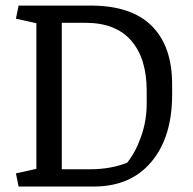

<svg xmlns="http://www.w3.org/2000/svg" viewBox="-20 -681 705 701"><path d="M112.8 -596.2 38.1 -612.8 47.9 -660.6H311.5Q459 -660.6 533.7 -586.7Q608.4 -512.7 608.4 -373.5V-335.4Q608.4 -180.2 532.7 -90.1Q457 0 322.8 0H47.9L38.1 -47.9L112.8 -64.5ZM205.6 -597.7V-63H308.6Q346.7 -63 380.9 -69.1Q415 -75.2 444.3 -86.9Q474.6 -124.5 495.1 -182.1Q515.6 -239.7 515.6 -303.7V-349.6Q515.6 -467.3 459.2 -532.5Q402.8 -597.7 292.5 -597.7Z"/></svg>

Font: Noticia Text
Style: Regular
Weight: 400
Designer: JM Sole
Foundry: JM Sole
Version: Version 1.003